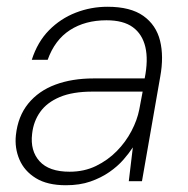

<svg xmlns="http://www.w3.org/2000/svg" viewBox="-20 -536 556 568"><path d="M175 12Q120 12 86 -9Q52 -30 37.5 -64Q23 -98 27 -136Q33 -192 63.5 -229.5Q94 -267 143.5 -285.5Q193 -304 257 -304H408Q419 -359 410 -397Q401 -435 373 -455.5Q345 -476 295 -476Q232 -476 187 -447Q142 -418 121 -359H74Q91 -412 125 -446.5Q159 -481 204 -498.5Q249 -516 298 -516Q366 -516 404 -489Q442 -462 453.5 -415.5Q465 -369 454 -309L400 0H361L373 -100Q362 -83 345 -63.5Q328 -44 303.5 -27Q279 -10 247.5 1Q216 12 175 12ZM186 -28Q229 -28 264 -45Q299 -62 325.5 -89Q352 -116 369 -148.5Q386 -181 392 -212L402 -265H254Q195 -265 157 -249Q119 -233 99 -205Q79 -177 75 -140Q69 -90 97 -59Q125 -28 186 -28Z"/></svg>

Font: DM Sans ExtraLight
Style: Italic
Weight: 250
Italic angle: -10°
Designer: Colophon Foundry, Jonny Pinhorn
Foundry: Colophon Foundry
Version: Version 4.004;gftools[0.9.30]